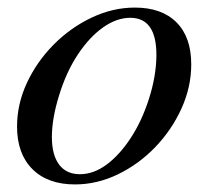

<svg xmlns="http://www.w3.org/2000/svg" viewBox="-20 -475 549 507"><path d="M178 12Q106 12 65.5 -28.5Q25 -69 25 -141Q25 -200 51 -256Q77 -312 121.5 -357Q166 -402 222 -428.5Q278 -455 336 -455Q407 -455 446 -416Q485 -377 485 -305Q485 -245 459 -188Q433 -131 389.5 -86Q346 -41 291 -14.5Q236 12 178 12ZM191 -15Q227 -15 261 -40Q295 -65 324.5 -109.5Q354 -154 373 -213Q383 -244 388 -273.5Q393 -303 393 -330Q393 -428 324 -428Q288 -428 252 -402.5Q216 -377 185.5 -331Q155 -285 136 -223Q117 -162 117 -113Q117 -66 136 -40.5Q155 -15 191 -15Z"/></svg>

Font: Baskervville Medium
Style: Italic
Weight: 500
Italic angle: -18°
Version: Version 1.100